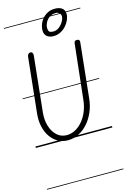

<svg xmlns="http://www.w3.org/2000/svg" viewBox="-255 -1491 1347 2057"><g transform="rotate(-15 419.0 -462.0)"><path d="M350.5 10Q289.5 10 240.5 -17.8Q191.5 -45.5 157.8 -94.8Q124 -144 109.5 -209.8Q95 -275.5 103 -351.5L167.5 -965Q169.5 -982 178.5 -993Q187.5 -1004 203 -1004Q217.5 -1004 224.8 -992.2Q232 -980.5 230.5 -964.5L166 -348Q157.5 -265.5 178.5 -197Q199.5 -128.5 244.5 -87.5Q289.5 -46.5 352 -46.5Q402.5 -46.5 447.8 -71Q493 -95.5 529 -138.5Q565 -181.5 588.8 -238.5Q612.5 -295.5 619.5 -360.5L686.5 -974.5Q688 -987.5 694 -995.8Q700 -1004 718 -1004Q736 -1004 742.8 -995.8Q749.5 -987.5 748 -972L684 -362.5Q676 -284.5 646.8 -216.8Q617.5 -149 572.5 -98.2Q527.5 -47.5 470.8 -18.8Q414 10 350.5 10ZM350.5 10Q289.5 10 240.5 -17.8Q191.5 -45.5 157.8 -94.8Q124 -144 109.5 -209.8Q95 -275.5 103 -351.5L167.5 -965Q169.5 -982 178.5 -993Q187.5 -1004 203 -1004Q217.5 -1004 224.8 -992.2Q232 -980.5 230.5 -964.5L166 -348Q157.5 -265.5 178.5 -197Q199.5 -128.5 244.5 -87.5Q289.5 -46.5 352 -46.5Q402.5 -46.5 447.8 -71Q493 -95.5 529 -138.5Q565 -181.5 588.8 -238.5Q612.5 -295.5 619.5 -360.5L686.5 -974.5Q688 -987.5 694 -995.8Q700 -1004 718 -1004Q736 -1004 742.8 -995.8Q749.5 -987.5 748 -972L684 -362.5Q676 -284.5 646.8 -216.8Q617.5 -149 572.5 -98.2Q527.5 -47.5 470.8 -18.8Q414 10 350.5 10ZM486.5 -1107.5Q460 -1107.5 437.8 -1117.5Q415.5 -1127.5 402.5 -1147.2Q389.5 -1167 389.5 -1195.5Q389.5 -1231 402.5 -1265.2Q415.5 -1299.5 440 -1327.2Q464.5 -1355 499 -1371.8Q533.5 -1388.5 576 -1388.5Q627 -1388.5 656 -1366.5Q685 -1344.5 685 -1301.5Q685 -1271.5 671 -1238Q657 -1204.5 630.8 -1174.8Q604.5 -1145 568 -1126.2Q531.5 -1107.5 486.5 -1107.5ZM502 -1156.5Q536 -1156.5 565 -1179.2Q594 -1202 612 -1233.5Q630 -1265 630 -1290.5Q630 -1312 614 -1326.8Q598 -1341.5 576 -1341.5Q532.5 -1341.5 503.2 -1320.2Q474 -1299 459 -1269.2Q444 -1239.5 444 -1214Q444 -1192 448.5 -1179.5Q453 -1167 465.5 -1161.8Q478 -1156.5 502 -1156.5ZM-5 455H843.5V463H-5ZM-5 -16H843.5V0H-5ZM-5 -549H843.5V-541H-5ZM-5 -1329H843.5V-1321H-5Z"/></g></svg>

Font: Edu SA Dotted Guide
Style: Regular
Weight: 400
Designer: Tina and Corey Anderson, Eben Sorkin, Mirko Velimirovic
Foundry: Google for Education
Version: Version 2.000